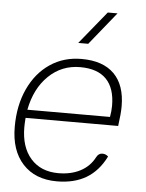

<svg xmlns="http://www.w3.org/2000/svg" viewBox="-55 -828 670 882"><g transform="rotate(5 280.0 -386.5)"><path d="M72 -268Q70 -240 70 -225Q70 -133 116.5 -80.5Q163 -28 244 -28Q302 -28 345 -50.5Q388 -73 410 -115Q420 -135 438 -135Q454 -135 465 -124Q431 -56 375.5 -23Q320 10 240 10Q140 10 83 -52Q26 -114 26 -223Q26 -322 61.5 -398.5Q97 -475 160 -517.5Q223 -560 305 -560Q404 -560 455.5 -508.5Q507 -457 507 -359Q507 -325 499 -268ZM77 -306H458Q463 -334 463 -358Q463 -439 422.5 -480.5Q382 -522 302 -522Q217 -522 156.5 -463.5Q96 -405 77 -306ZM406 -783H451L329 -632H283Z"/></g></svg>

Font: Krub ExtraLight
Style: Italic
Weight: 275
Italic angle: -8°
Designer: Ekaluck Peanpanawate
Foundry: Cadson Demak Co.,Ltd.
Version: Version 1.000; ttfautohint (v1.6)